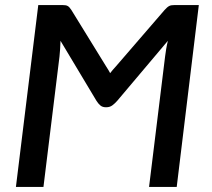

<svg xmlns="http://www.w3.org/2000/svg" viewBox="-20 -740 838 760"><path d="M400.5 -476.5Q405 -469.5 409 -463Q413 -456.5 416 -450.5Q421 -457 426.5 -463.5Q432 -470 439 -477.5L631.5 -700.5Q637 -706.5 641.2 -710.2Q645.5 -714 649.8 -716.2Q654 -718.5 659.2 -719.2Q664.5 -720 672 -720H767L679.5 0H570L633.5 -516.5Q635 -530 637.8 -546Q640.5 -562 644.5 -578.5L444.5 -341.5Q434.5 -330 424.5 -322.8Q414.5 -315.5 401 -315.5H398.5Q385.5 -315.5 377 -322.8Q368.5 -330 361.5 -341.5L219.5 -578.5Q219 -562 218 -546Q217 -530 215.5 -516.5L152 0H43L131.5 -720H226.5Q234 -720 239 -719.2Q244 -718.5 248 -716.2Q252 -714 255.2 -710.2Q258.5 -706.5 262.5 -700.5L400.5 -476.5Z"/></svg>

Font: Lato Semibold
Style: Italic
Weight: 600
Italic angle: -7°
Designer: Lukasz Dziedzic
Foundry: tyPoland Lukasz Dziedzic
Version: Version 2.006; 2014-01-15